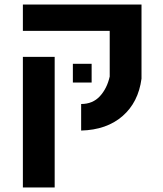

<svg xmlns="http://www.w3.org/2000/svg" viewBox="-20 -620 712 840"><path d="M335 -165Q385.7 -165 417 -199Q448.2 -232.9 460 -285.2V-484.9H80.1V-600.1H599.1V-275.9Q585.4 -172.4 516.1 -112.1Q446.8 -51.8 335 -48.8ZM219.2 -371.1V200.2H80.1V-371.1ZM298.8 -340.8H380.9V-258.8H298.8Z"/></svg>

Font: Miedinger*
Style: Bold
Weight: 700
Version: Version 001.000